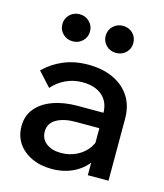

<svg xmlns="http://www.w3.org/2000/svg" viewBox="-113 -824 791 925"><g transform="rotate(15 283.0 -361.5)"><path d="M511 0H408V-99L403 -120V-307Q403 -363 367 -394.5Q331 -426 269 -426Q224 -426 185.5 -408Q147 -390 119 -358L55 -428Q96 -469 151 -492Q206 -515 273 -515Q344 -515 397.5 -490.5Q451 -466 481 -420Q511 -374 511 -310ZM231 16Q174 16 130 -5Q86 -26 62 -62Q38 -98 38 -146Q38 -198 68 -234.5Q98 -271 151.5 -290.5Q205 -310 275 -310H415V-233H285Q226 -233 189.5 -212Q153 -191 153 -150Q153 -113 181 -91.5Q209 -70 254 -70Q297 -70 333 -88Q369 -106 390.5 -137.5Q412 -169 415 -210L451 -193Q451 -132 423 -84.5Q395 -37 345 -10.5Q295 16 231 16ZM386 -604Q357 -604 337 -623.5Q317 -643 317 -671Q317 -700 337 -719.5Q357 -739 386 -739Q416 -739 435.5 -719.5Q455 -700 455 -671Q455 -643 435.5 -623.5Q416 -604 386 -604ZM170 -604Q141 -604 121 -623.5Q101 -643 101 -671Q101 -700 121 -719.5Q141 -739 170 -739Q199 -739 219 -719.5Q239 -700 239 -671Q239 -643 219 -623.5Q199 -604 170 -604Z"/></g></svg>

Font: Wix Madefor Display SemiBold
Style: Regular
Weight: 600
Designer: Dalton Maag Ltd
Foundry: Dalton Maag Ltd
Version: Version 3.100